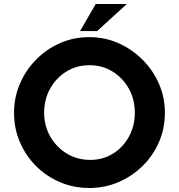

<svg xmlns="http://www.w3.org/2000/svg" viewBox="-20 -929 892 957"><path d="M50 -367Q50 -443 79 -511Q108 -579 159.5 -631.5Q211 -684 279 -714Q347 -744 425 -744Q502 -744 570 -714Q638 -684 690.5 -631.5Q743 -579 772.5 -511Q802 -443 802 -367Q802 -289 772.5 -221Q743 -153 690.5 -101.5Q638 -50 570 -21Q502 8 425 8Q347 8 279 -21Q211 -50 159.5 -101.5Q108 -153 79 -221Q50 -289 50 -367ZM200 -367Q200 -302 230.5 -248.5Q261 -195 313 -163.5Q365 -132 430 -132Q493 -132 543.5 -163.5Q594 -195 623 -248.5Q652 -302 652 -367Q652 -434 622 -487.5Q592 -541 541 -572.5Q490 -604 426 -604Q362 -604 311 -572.5Q260 -541 230 -487.5Q200 -434 200 -367ZM612 -909 464 -774H379L457 -909Z"/></svg>

Font: Synthetic
Style: Bold
Weight: 700
Designer: Santiago Orozco
Foundry: Typemade
Version: Version 2.000; ttfautohint (v1.8.4.7-5d5b)